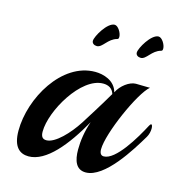

<svg xmlns="http://www.w3.org/2000/svg" viewBox="-95 -698 745 790"><g transform="rotate(15 277.5 -303.0)"><path d="M545 -201C552 -213 555 -227 555 -238C555 -248 553 -255 549 -255C547 -255 545 -253 542 -248C510 -187 445 -77 394 -77C382 -77 376 -86 376 -103C376 -170 461 -363 505 -399C502 -399 499 -399 495 -399C480 -399 456 -400 445 -400C418 -400 383 -374 368 -343C355 -391 305 -404 271 -404C129 -404 28 -227 28 -89C28 -20 57 3 95 3C170 3 244 -89 306 -199C291 -156 285 -114 285 -77C285 -30 298 6 339 6C420 6 507 -137 545 -201ZM362 -334C358 -327 332 -282 273 -189C239 -136 186 -80 149 -80C132 -80 125 -90 125 -111C125 -199 221 -366 315 -366C337 -366 355 -357 362 -334ZM510 -558C515 -559 516 -563 516 -569C516 -585 500 -612 485 -612C454 -612 415 -544 415 -525C415 -514 425 -508 436 -508C460 -508 472 -548 510 -558ZM323 -558C328 -559 329 -563 329 -569C329 -585 313 -612 298 -612C267 -612 228 -544 228 -525C228 -514 238 -508 249 -508C273 -508 285 -548 323 -558Z"/></g></svg>

Font: Playball
Style: Regular
Weight: 400
Designer: Robert E. Leuschke
Foundry: Robert E. Leuschke
Version: Version 1.001